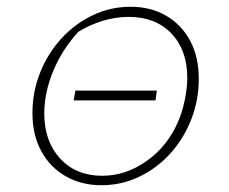

<svg xmlns="http://www.w3.org/2000/svg" viewBox="-20 -542 678 568"><path d="M280 6Q221 6 174.5 -20.5Q128 -47 102 -95Q76 -143 76 -207Q76 -271 99 -328Q122 -385 162 -428.5Q202 -472 254.5 -497Q307 -522 366 -522Q426 -522 471.5 -495.5Q517 -469 542.5 -421.5Q568 -374 568 -309Q568 -245 545.5 -188Q523 -131 483.5 -87.5Q444 -44 391.5 -19Q339 6 280 6ZM282 -22Q352 -22 413.5 -65.5Q475 -109 506 -180Q519 -209 526.5 -245.5Q534 -282 534 -312Q534 -394 487 -443Q440 -492 361 -492Q321 -492 282.5 -480Q244 -468 212 -448Q164 -396 137.5 -332Q111 -268 111 -206Q111 -124 158 -73Q205 -22 282 -22ZM198 -245 203 -274H444L440 -245Z"/></svg>

Font: Piazzolla SC Thin
Style: Italic
Weight: 100
Italic angle: -11.3°
Designer: Juan Pablo del Peral
Foundry: Huerta Tipografica
Version: Version 1.330